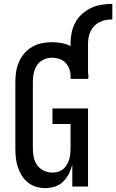

<svg xmlns="http://www.w3.org/2000/svg" viewBox="-20 -960 598 988"><path d="M213 8Q189 8 165.5 1Q142 -6 123 -21.5Q104 -37 91.5 -57.5Q79 -78 71.5 -101Q64 -124 61.5 -148Q59 -172 59 -196V-539Q59 -565 63 -591Q67 -617 77.5 -641.5Q88 -666 105.5 -686Q123 -706 146 -719Q169 -732 195 -737.5Q221 -743 247 -743Q272 -743 296.5 -738.5Q321 -734 343 -723V-735Q343 -763 348.5 -791Q354 -819 367.5 -844Q381 -869 402 -888Q423 -907 448.5 -919Q474 -931 502 -935.5Q530 -940 558 -940V-860Q541 -860 524.5 -857Q508 -854 493 -846.5Q478 -839 466 -827Q454 -815 446.5 -800Q439 -785 436 -768.5Q433 -752 433 -735V-589Q434 -581 434.5 -574Q435 -567 435 -559Q435 -559 435 -558Q435 -557 435 -557H433V-554H343V-581Q340 -599 332.5 -614.5Q325 -630 312 -641.5Q299 -653 282 -658Q265 -663 247 -663Q225 -663 204 -653Q183 -643 170.5 -624.5Q158 -606 153.5 -583.5Q149 -561 149 -539V-196Q149 -174 153.5 -151.5Q158 -129 171 -110.5Q184 -92 205 -82Q226 -72 249 -72Q264 -72 278.5 -76Q293 -80 304.5 -89.5Q316 -99 323.5 -111.5Q331 -124 335.5 -138Q340 -152 341.5 -167Q343 -182 343 -196V-322H250V-402H433V0H352V-113Q346 -89 334.5 -66Q323 -43 305 -25.5Q287 -8 262.5 0Q238 8 213 8Z"/></svg>

Font: Iosevka Slab Medium
Style: Regular
Weight: 500
Monospace: yes
Designer: Belleve Invis
Foundry: Belleve Invis
Version: Version 11.1.1; ttfautohint (v1.8.3)